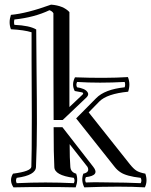

<svg xmlns="http://www.w3.org/2000/svg" viewBox="-20 -786 651 827"><path d="M312 -433Q306 -420 312 -410Q327 -408 340 -402.5Q353 -397 358.5 -386.5Q364 -376 349 -363L250 -269H211Q210 -414 210 -729Q205 -738 193 -742Q128 -711 42 -702Q39 -690 42 -679Q108 -676 136 -659Q136 -598 137.5 -475.5Q139 -353 139 -255Q139 -157 135 -67Q134 -31 52 -20Q46 -8 52 3Q117 0 176 0Q234 0 298 3Q304 -8 298 -20Q214 -31 214 -67Q211 -121 211 -238H249L382 -67Q411 -30 350 -23Q344 -11 350 0Q369 -1 387.5 -1Q406 -1 428 -0.5Q450 0 462 0Q517 0 586 3Q592 -8 586 -20Q524 -27 499 -44Q485 -53 474 -67L308 -276L394 -363Q431 -401 517 -410Q521 -422 517 -433Q408 -427 312 -433ZM303 -453Q435 -448 531 -454Q543 -424 532 -391Q441 -382 408 -349L362 -302L539 -79Q555 -59 567.5 -51Q580 -43 606 -38Q617 -6 604 21Q504 15 343 21Q328 -10 339 -38Q368 -44 357 -67L280 -165Q280 -102 283 -67Q285 -44 308 -38Q318 -12 306 21Q173 18 38 21Q18 -9 36 -38Q114 -48 115 -68Q117 -116 117 -283Q117 -324 116.5 -406Q116 -488 116 -524V-647Q84 -657 27 -660Q16 -689 27 -722Q95 -728 200 -766Q253 -762 279 -734V-325L335 -378Q342 -385 334 -388Q330 -389 302 -394Q287 -422 303 -453Z"/></svg>

Font: Jacques Francois Shadow
Style: Regular
Weight: 400
Designer: Alexei Vanyashin, Nikita Kanarev (i@xarsok.ru)
Foundry: Cyreal (www.cyreal.org)
Version: Version 1.003